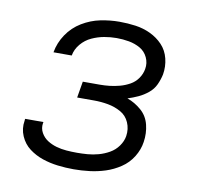

<svg xmlns="http://www.w3.org/2000/svg" viewBox="-66 -607 708 684"><g transform="rotate(10 288.0 -265.0)"><path d="M243 8Q271 8 300 4.5Q329 1 357 -8Q385 -17 410.5 -34Q436 -51 452 -77Q468 -103 472 -131Q477 -163 469.5 -193.5Q462 -224 439 -244Q416 -264 388 -274Q407 -280 425.5 -288.5Q444 -297 460.5 -310.5Q477 -324 485.5 -342.5Q494 -361 498 -380Q503 -409 496 -437.5Q489 -466 470 -486Q451 -506 425.5 -518Q400 -530 371.5 -534Q343 -538 313 -538Q279 -538 244.5 -531Q210 -524 178.5 -505Q147 -486 126.5 -455.5Q106 -425 100 -390H166Q170 -413 186 -432Q202 -451 224 -461Q246 -471 268.5 -475Q291 -479 313 -479Q336 -479 358 -475Q380 -471 398.5 -460.5Q417 -450 426.5 -430Q436 -410 432 -388Q429 -370 418 -354Q407 -338 390 -328.5Q373 -319 354.5 -314Q336 -309 318 -307Q300 -305 282 -305H221L211 -246H272Q298 -246 323 -241.5Q348 -237 369.5 -225Q391 -213 401 -190Q411 -167 407 -141Q404 -122 391.5 -104.5Q379 -87 360.5 -76.5Q342 -66 322 -60.5Q302 -55 282.5 -53.5Q263 -52 244 -52Q225 -52 206 -53.5Q187 -55 169.5 -60Q152 -65 137 -74.5Q122 -84 113 -100Q104 -116 107 -135Q108 -137 108 -139H42Q41 -136 41 -132Q36 -103 47.5 -76.5Q59 -50 81 -33.5Q103 -17 129.5 -8Q156 1 185 4.5Q214 8 243 8Z"/></g></svg>

Font: Iosevka Sparkle Light Oblique
Style: Regular
Weight: 300
Italic angle: -9°
Designer: Belleve Invis
Foundry: Belleve Invis
Version: Version 4.5.0; ttfautohint (v1.8.3)